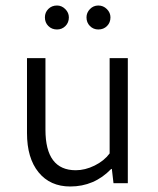

<svg xmlns="http://www.w3.org/2000/svg" viewBox="-20 -665 574 697"><path d="M444 -454V0H392L386 -52L383 -51Q322 12 235 12Q162 12 120 -39.5Q78 -91 78 -182V-454H145V-194Q145 -47 255 -47Q289 -47 323.5 -64Q358 -81 378 -108V-454ZM143 -602Q143 -620 155.5 -632.5Q168 -645 187 -645Q204 -645 217 -632Q230 -619 230 -602Q230 -583 217.5 -570.5Q205 -558 187 -558Q168 -558 155.5 -570.5Q143 -583 143 -602ZM294 -602Q294 -619 306.5 -632Q319 -645 337 -645Q355 -645 368 -632Q381 -619 381 -602Q381 -583 368.5 -570.5Q356 -558 337 -558Q319 -558 306.5 -570.5Q294 -583 294 -602Z"/></svg>

Font: Tajawal
Style: Regular
Weight: 400
Designer: Boutros Fonts
Foundry: Created by Boutros International 2017
Version: Version 1.700